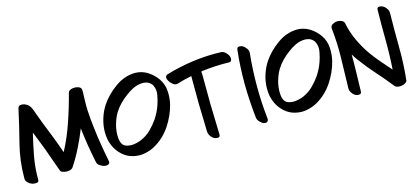

<svg xmlns="http://www.w3.org/2000/svg" viewBox="-67 -1348 4227 1946"><g transform="rotate(-15 2046.5 -375.5)"><path d="M827.1 -755.9Q827.1 -762.7 826.2 -769.5Q825.2 -775.4 822.3 -781.2Q813.5 -797.9 786.1 -804.7Q770.5 -808.6 755.9 -808.6Q745.1 -808.6 734.4 -806.6Q716.8 -803.7 704.1 -795.9Q691.4 -787.1 687.5 -773.4Q650.4 -627.9 600.6 -483.4Q551.8 -338.9 481.4 -205.1Q465.8 -248 450.2 -292Q434.6 -335 418 -377.9Q384.8 -459 353.5 -540Q322.3 -621.1 293 -703.1Q283.2 -729.5 266.6 -748Q249 -766.6 222.7 -776.4Q203.1 -783.2 180.7 -780.3Q159.2 -777.3 153.3 -752.9Q115.2 -578.1 70.3 -403.3Q27.3 -233.4 27.3 -59.6Q27.3 -52.7 27.3 -46.9Q28.3 -22.5 48.8 -3.9Q68.4 13.7 90.8 21.5Q105.5 26.4 132.8 25.4Q159.2 24.4 159.2 -1Q158.2 -123 179.7 -242.2Q202.1 -360.4 230.5 -477.5Q243.2 -445.3 255.9 -414.1Q268.6 -381.8 281.2 -349.6Q312.5 -272.5 338.9 -193.4Q366.2 -114.3 395.5 -36.1Q401.4 -20.5 421.9 -14.6Q442.4 -8.8 456.1 -7.8Q472.7 -6.8 494.1 -11.7Q515.6 -16.6 526.4 -31.2Q583 -116.2 627.9 -207Q673.8 -298.8 710.9 -392.6Q721.7 -299.8 736.3 -207Q752 -114.3 770.5 -23.4Q775.4 2 801.8 17.6Q827.1 34.2 849.6 37.1Q855.5 38.1 860.4 38.1Q875 38.1 887.7 32.2Q900.4 24.4 900.4 8.8Q900.4 3.9 899.4 -2Q881.8 -90.8 867.2 -180.7Q851.6 -269.5 841.8 -360.4Q835.9 -409.2 831.1 -459Q827.1 -508.8 824.2 -557.6Q822.3 -608.4 824.2 -657.2Q825.2 -706.1 827.1 -755.9Z M1537.1 -615.2Q1557.6 -571.3 1546.9 -515.6Q1536.1 -459 1521.5 -418Q1509.8 -383.8 1493.2 -350.6Q1475.6 -316.4 1456.1 -286.1Q1420.9 -235.4 1376 -191.4Q1331.1 -147.5 1274.4 -122.1Q1257.8 -114.3 1236.3 -108.4Q1214.8 -101.6 1192.4 -98.6Q1150.4 -92.8 1112.3 -104.5Q1074.2 -115.2 1060.5 -158.2Q1049.8 -194.3 1050.8 -234.4Q1051.8 -274.4 1059.6 -311.5Q1067.4 -348.6 1081.1 -384.8Q1093.8 -419.9 1113.3 -453.1Q1139.6 -496.1 1176.8 -534.2Q1212.9 -571.3 1254.9 -601.6Q1289.1 -627.9 1329.1 -648.4Q1370.1 -668.9 1412.1 -673.8Q1441.4 -677.7 1468.8 -670.9Q1497.1 -664.1 1517.6 -643.6Q1524.4 -637.7 1529.3 -630.9Q1534.2 -623 1537.1 -615.2ZM1614.3 -662.1Q1576.2 -717.8 1516.6 -755.9Q1457 -793 1387.7 -793.9Q1275.4 -793 1177.7 -722.7Q1080.1 -653.3 1019.5 -563.5Q981.4 -506.8 959 -435.5Q936.5 -364.3 936.5 -292Q936.5 -252.9 943.4 -214.8Q951.2 -177.7 966.8 -142.6Q992.2 -85.9 1040 -43Q1087.9 1 1149.4 15.6Q1184.6 24.4 1218.8 24.4Q1245.1 24.4 1270.5 19.5Q1331.1 8.8 1385.7 -22.5Q1485.4 -80.1 1552.7 -180.7Q1620.1 -282.2 1647.5 -391.6Q1660.2 -445.3 1660.2 -501Q1660.2 -515.6 1659.2 -530.3Q1655.3 -601.6 1614.3 -662.1Z M2359.4 -708Q2351.6 -729.5 2330.1 -750Q2309.6 -769.5 2284.2 -771.5Q2252.9 -772.5 2221.7 -772.5Q2105.5 -772.5 1989.3 -756.8Q1842.8 -737.3 1701.2 -694.3Q1692.4 -691.4 1687.5 -685.5Q1682.6 -680.7 1680.7 -672.9Q1679.7 -668.9 1679.7 -665Q1679.7 -650.4 1689.5 -632.8Q1702.1 -609.4 1721.7 -593.8Q1734.4 -583 1748 -577.1Q1762.7 -572.3 1775.4 -576.2Q1813.5 -587.9 1851.6 -597.7Q1890.6 -607.4 1929.7 -615.2Q1928.7 -469.7 1930.7 -324.2Q1933.6 -178.7 1938.5 -33.2Q1939.5 -6.8 1954.1 15.6Q1968.8 38.1 1991.2 50.8Q2004.9 58.6 2025.4 58.6Q2027.3 58.6 2029.3 58.6Q2052.7 57.6 2052.7 31.2Q2046.9 -127 2043.9 -284.2Q2042 -441.4 2042 -599.6Q2042 -606.4 2042 -611.3Q2041 -617.2 2039.1 -623Q2038.1 -627.9 2040 -631.8Q2043 -634.8 2047.9 -635.7Q2118.2 -644.5 2189.5 -648.4Q2261.7 -652.3 2333 -650.4Q2358.4 -649.4 2362.3 -669.9Q2364.3 -677.7 2364.3 -684.6Q2364.3 -696.3 2359.4 -708Z M2450.2 -752Q2431.6 -584 2431.6 -416Q2431.6 -405.3 2431.6 -395.5Q2433.6 -216.8 2453.1 -40Q2456.1 -15.6 2476.6 6.8Q2497.1 28.3 2519.5 36.1Q2528.3 38.1 2535.2 38.1Q2546.9 38.1 2555.7 30.3Q2565.4 20.5 2565.4 3.9Q2565.4 0 2564.5 -3.9Q2545.9 -174.8 2545.9 -346.7Q2545.9 -517.6 2563.5 -688.5Q2566.4 -712.9 2548.8 -736.3Q2531.2 -760.7 2510.7 -772.5Q2496.1 -779.3 2479.5 -779.3Q2475.6 -779.3 2472.7 -779.3Q2452.1 -776.4 2450.2 -752Z M3238.3 -615.2Q3258.8 -571.3 3248 -515.6Q3237.3 -459 3222.7 -418Q3210.9 -383.8 3194.3 -350.6Q3176.8 -316.4 3157.2 -286.1Q3122.1 -235.4 3077.1 -191.4Q3032.2 -147.5 2975.6 -122.1Q2959 -114.3 2937.5 -108.4Q2916 -101.6 2893.6 -98.6Q2851.6 -92.8 2813.5 -104.5Q2775.4 -115.2 2761.7 -158.2Q2751 -194.3 2752 -234.4Q2752.9 -274.4 2760.7 -311.5Q2768.6 -348.6 2782.2 -384.8Q2794.9 -419.9 2814.5 -453.1Q2840.8 -496.1 2877.9 -534.2Q2914.1 -571.3 2956.1 -601.6Q2990.2 -627.9 3030.3 -648.4Q3071.3 -668.9 3113.3 -673.8Q3142.6 -677.7 3169.9 -670.9Q3198.2 -664.1 3218.8 -643.6Q3225.6 -637.7 3230.5 -630.9Q3235.4 -623 3238.3 -615.2ZM3315.4 -662.1Q3277.3 -717.8 3217.8 -755.9Q3158.2 -793 3088.9 -793.9Q2976.6 -793 2878.9 -722.7Q2781.2 -653.3 2720.7 -563.5Q2682.6 -506.8 2660.2 -435.5Q2637.7 -364.3 2637.7 -292Q2637.7 -252.9 2644.5 -214.8Q2652.3 -177.7 2668 -142.6Q2693.4 -85.9 2741.2 -43Q2789.1 1 2850.6 15.6Q2885.7 24.4 2919.9 24.4Q2946.3 24.4 2971.7 19.5Q3032.2 8.8 3086.9 -22.5Q3186.5 -80.1 3253.9 -180.7Q3321.3 -282.2 3348.6 -391.6Q3361.3 -445.3 3361.3 -501Q3361.3 -515.6 3360.4 -530.3Q3356.4 -601.6 3315.4 -662.1Z M4041 -710.9Q4041 -711.9 4041 -712.9Q4041 -737.3 4025.4 -758.8Q4009.8 -782.2 3987.3 -793.9Q3973.6 -801.8 3955.1 -801.8Q3953.1 -801.8 3950.2 -801.8Q3927.7 -800.8 3927.7 -775.4Q3924.8 -618.2 3926.8 -461.9Q3928.7 -305.7 3918 -150.4Q3871.1 -203.1 3825.2 -256.8Q3779.3 -309.6 3737.3 -367.2Q3679.7 -447.3 3636.7 -539.1Q3593.8 -629.9 3575.2 -726.6Q3570.3 -748 3550.8 -757.8Q3530.3 -768.6 3505.9 -768.6Q3476.6 -768.6 3452.1 -753.9Q3429.7 -741.2 3429.7 -717.8Q3429.7 -715.8 3429.7 -713.9Q3447.3 -557.6 3443.4 -399.4Q3440.4 -241.2 3435.5 -83Q3434.6 -58.6 3451.2 -35.2Q3466.8 -11.7 3488.3 0Q3504.9 8.8 3526.4 6.8Q3547.9 5.9 3549.8 -19.5Q3551.8 -117.2 3554.7 -212.9Q3557.6 -309.6 3556.6 -406.2Q3567.4 -388.7 3578.1 -372.1Q3589.8 -355.5 3601.6 -338.9Q3668.9 -247.1 3745.1 -162.1Q3821.3 -77.1 3891.6 11.7Q3907.2 32.2 3941.4 32.2Q3945.3 32.2 3948.2 32.2Q3988.3 30.3 4009.8 11.7Q4015.6 8.8 4019.5 2.9Q4024.4 -2.9 4024.4 -12.7Q4043 -186.5 4040 -361.3Q4038.1 -536.1 4041 -710.9Z"/></g></svg>

Font: TroubleSide
Style: Comic
Weight: 400
Designer: Koroletov
Version: 1_5